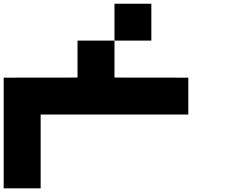

<svg xmlns="http://www.w3.org/2000/svg" viewBox="-20 -820 1240 1040"><path d="M799.8 -799.8V-600.1H600.1V-799.8ZM200.2 200.2H0V-399.4L399.9 -399.9V-600.1H600.1V-399.9L1000 -399.4V-199.7H200.2Z"/></svg>

Font: QuinqueFive
Style: Regular
Weight: 400
Monospace: yes
Designer: GGBotNet
Foundry: GGBotNet
Version: 1.1